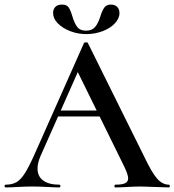

<svg xmlns="http://www.w3.org/2000/svg" viewBox="-27 -819 762 839"><path d="M231 -336H437L444 -310H216ZM711 0Q692 0 650 -2Q608 -4 589 -4Q564 -4 530 -2Q496 0 477 0Q473 0 473 -6Q473 -12 477 -12Q507 -12 520 -18.5Q533 -25 533 -40Q533 -55 516 -91L307 -516L348 -583L150 -137Q137 -107 137 -83Q137 -48 162 -30Q187 -12 232 -12Q237 -12 237 -6Q237 0 232 0Q214 0 180 -2Q142 -4 114 -4Q87 -4 51 -2Q19 0 -2 0Q-7 0 -7 -6Q-7 -12 -2 -12Q26 -12 45 -23Q64 -34 82 -62.5Q100 -91 125 -147L340 -631Q342 -634 349 -634Q356 -634 357 -631L602 -137Q636 -65 659.5 -38.5Q683 -12 711 -12Q715 -12 715 -6Q715 0 711 0ZM411 -746Q419 -772 428.5 -785.5Q438 -799 457 -799Q475 -799 485 -789Q495 -779 495 -762Q495 -738 474.5 -716.5Q454 -695 420.5 -682.5Q387 -670 350 -670Q313 -670 279.5 -683Q246 -696 225.5 -717Q205 -738 205 -762Q205 -779 215 -789Q225 -799 244 -799Q265 -799 273.5 -786Q282 -773 290 -745Q299 -716 311 -700.5Q323 -685 349 -685Q375 -685 388.5 -701Q402 -717 411 -746Z"/></svg>

Font: Cormorant SC SemiBold
Style: Regular
Weight: 600
Designer: Christian Thalmann (Catharsis Fonts)
Foundry: Catharsis Fonts
Version: Version 4.000